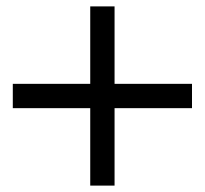

<svg xmlns="http://www.w3.org/2000/svg" viewBox="-20 -700 640 600"><path d="M20 -362V-438H580V-362ZM262 -120V-680H338V-120Z"/></svg>

Font: Victor Mono Thin Medium
Style: Regular
Weight: 500
Monospace: yes
Version: Version 1.561;gftools[0.9.30]